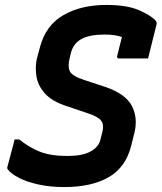

<svg xmlns="http://www.w3.org/2000/svg" viewBox="-20 -739 655 778"><path d="M411 -719Q494 -719 542.5 -698Q591 -677 610 -656Q617 -649 614 -639Q607 -610 597.5 -572.5Q588 -535 580 -502H463Q452 -502 455 -513Q459 -529 463.5 -547Q468 -565 474 -589Q447 -599 403 -599Q345 -599 312 -582Q279 -565 268 -527L262 -502Q254 -470 263 -450.5Q272 -431 321 -415L406 -387Q489 -359 514.5 -309.5Q540 -260 524 -198L512 -150Q490 -61 420.5 -21Q351 19 240 19Q183 19 135.5 8.5Q88 -2 56.5 -18.5Q25 -35 12 -52Q8 -57 10 -63Q19 -99 27 -127Q35 -155 39 -174H58Q96 -143 140 -125Q184 -107 253 -107Q314 -107 346.5 -125Q379 -143 386 -170L395 -205Q402 -234 389.5 -250.5Q377 -267 333 -281L247 -310Q188 -330 160.5 -362Q133 -394 127.5 -430.5Q122 -467 129 -500L142 -548Q165 -636 236.5 -677.5Q308 -719 411 -719Z"/></svg>

Font: Recursive Sn Lnr St
Style: Bold Italic
Weight: 700
Italic angle: -15°
Version: Version 1.079;hotconv 1.0.112;makeotfexe 2.5.65598; ttfautoh